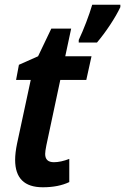

<svg xmlns="http://www.w3.org/2000/svg" viewBox="-20 -782 529 812"><path d="M390 -602Q418 -635 445.5 -676.5Q473 -718 489 -752V-762H370Q360 -728 344.5 -687.5Q329 -647 313 -613V-602ZM273 -12V-110Q237 -96 208 -96Q171 -96 171 -131Q171 -142 176 -167L235 -444H345L367 -544H256L281 -661H197L141 -544L60 -508L48 -444H110L52 -174Q44 -135 44 -106Q44 10 161 10Q227 10 273 -12Z"/></svg>

Font: Noto Sans UI SemiCondensed
Style: Bold Italic
Weight: 700
Width: 4
Designer: Monotype Design Team
Foundry: Monotype Imaging Inc.
Version: 1.001